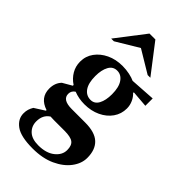

<svg xmlns="http://www.w3.org/2000/svg" viewBox="-284 -788 1109 1109"><g transform="rotate(45 270.5 -233.5)"><path d="M257 -152Q210 -152 170 -168Q148 -154 148 -129Q148 -81 225 -81H335Q414 -81 451 -46.5Q488 -12 488 55Q488 101 456 143.5Q424 186 365.5 213Q307 240 226 240Q129 240 87 209.5Q45 179 45 133Q45 115 49.5 100.5Q54 86 63 71L126 31V26Q49 1 49 -73Q49 -119 77 -148L134 -181V-187Q102 -208 83.5 -239.5Q65 -271 65 -309Q65 -354 90.5 -389Q116 -424 159 -444.5Q202 -465 257 -465Q286 -465 314 -459Q342 -453 358 -445L512 -455V-395L412 -403L408 -399Q426 -383 437 -359Q448 -335 448 -309Q448 -264 423 -228.5Q398 -193 354.5 -172.5Q311 -152 257 -152ZM264 -195Q296 -195 312.5 -225.5Q329 -256 329 -306Q329 -363 308 -393.5Q287 -424 254 -424Q220 -424 203 -393Q186 -362 186 -312Q186 -255 207 -225Q228 -195 264 -195ZM130 114Q130 153 157 178.5Q184 204 236 204Q300 204 337 174.5Q374 145 374 105Q374 67 354 52Q334 37 284 37H198Q183 37 169 36Q130 61 130 114ZM98 -530 234 -707H282L418 -530H396L258 -613L120 -530Z"/></g></svg>

Font: Spectral
Style: Bold
Weight: 700
Designer: Jean-Baptiste Levee
Foundry: Production Type
Version: Version 2.001